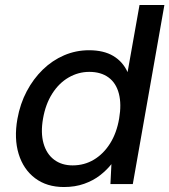

<svg xmlns="http://www.w3.org/2000/svg" viewBox="-20 -740 681 772"><path d="M237 12Q168 12 121 -23.5Q74 -59 55 -121Q36 -183 50 -262Q61 -323 87.5 -373Q114 -423 152 -460Q190 -497 237.5 -517.5Q285 -538 338 -538Q397 -538 435.5 -515Q474 -492 493 -450L541 -720H641L514 0H424L428 -80Q409 -56 382 -35Q355 -14 318.5 -1Q282 12 237 12ZM272 -75Q319 -75 357.5 -98Q396 -121 422.5 -163Q449 -205 459 -263Q469 -321 458 -363.5Q447 -406 416.5 -428.5Q386 -451 339 -451Q295 -451 256 -428.5Q217 -406 190 -363.5Q163 -321 153 -263Q143 -206 155 -163.5Q167 -121 197.5 -98Q228 -75 272 -75Z"/></svg>

Font: DM Sans 9pt Medium
Style: Italic
Weight: 500
Italic angle: -10°
Version: Version 4.004;gftools[0.9.30]